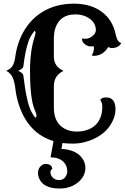

<svg xmlns="http://www.w3.org/2000/svg" viewBox="-20 -782 693 1065"><path d="M326.7 11.2 320.8 43.9Q411.1 48.8 443.4 107.4Q453.6 127 453.6 149.9Q453.6 172.9 443.1 193.1Q432.6 213.4 413.6 229Q371.1 263.7 310.5 263.7Q221.2 263.7 197.3 208Q190.9 192.9 190.9 180.2Q190.9 167.5 193.8 158.4Q196.8 149.4 203.1 142.6Q216.3 127.4 231.9 127.4Q267.1 127.4 270 154.8Q259.8 162.1 259.8 172.4Q259.8 182.6 263.2 189.7Q266.6 196.8 272.5 203.1Q285.6 216.8 307.6 216.8Q329.6 216.8 341.3 201.4Q353 186 353 169.2Q353 152.3 347.9 139.2Q342.8 126 331.5 115.2Q306.2 90.8 260.3 90.8L276.9 0.5Q142.6 -40 88.9 -188.5Q71.3 -238.3 65.9 -285.4Q60.5 -332.5 48.6 -355.5Q36.6 -378.4 14.6 -389.2Q37.6 -399.9 46.4 -411.6Q60.5 -431.6 64.7 -466.1Q68.8 -500.5 80.6 -537.6Q92.3 -574.7 111.6 -608.2Q130.9 -641.6 157.7 -669.7Q184.6 -697.8 219.2 -718.3Q292.5 -761.7 390.1 -761.7Q485.4 -761.7 547.9 -713.9Q604 -670.4 620.6 -595.7Q628.4 -558.6 640.6 -549.8Q645.5 -545.9 652.8 -542.5Q638.2 -518.1 608.4 -515.6Q595.2 -513.7 580.1 -521Q553.2 -475.1 504.4 -472.2Q494.1 -471.2 488.8 -476.1Q502 -493.7 501 -517.1Q501 -521.5 499.5 -525.9Q477.1 -521.5 461.4 -529.8Q436 -544.4 435.1 -561.5Q435.1 -565.4 436.5 -569.3Q466.8 -560.5 494.1 -583Q512.7 -598.1 511.7 -617.2Q510.7 -636.2 502.9 -650.4Q495.1 -664.6 480.5 -675.8Q447.3 -702.1 397.5 -702.1Q312.5 -702.1 287.1 -626Q278.8 -600.6 278.8 -566.4V-467.8Q278.8 -412.6 332.5 -389.2Q278.8 -363.3 278.8 -304.7V-184.1Q278.8 -91.3 352.5 -61.5Q376.5 -52.2 405.3 -52.2Q434.1 -52.2 459.7 -60.1Q485.4 -67.9 504.9 -84.5Q547.4 -120.6 547.4 -190.4Q547.4 -211.9 536.1 -228Q543.9 -241.7 568.8 -241.7Q593.8 -241.7 607.2 -225.6Q620.6 -209.5 620.6 -176Q620.6 -142.6 602.8 -106.7Q585 -70.8 552.5 -43.9Q520 -17.1 474.6 -1.2Q429.2 14.6 388.2 14.6Q347.2 14.6 326.7 11.2ZM175.3 -129.4Q182.6 -132.3 182.6 -139.6Q182.6 -150.4 172.4 -173.3Q146.5 -232.4 146.5 -389.2Q146.5 -503.4 173.8 -583.5Q177.2 -595.7 177.2 -602.1Q177.2 -608.4 170.9 -610.4Q147.9 -581.5 138.2 -553.2Q120.1 -501.5 109.4 -413.1Q107.9 -400.4 80.6 -389.2Q107.9 -377 109.4 -364.3Q127 -212.9 154.3 -162.1Q163.6 -144 175.3 -129.4Z"/></svg>

Font: Rye
Style: Regular
Weight: 400
Designer: Nicole Fally
Foundry: Nicole Fally
Version: Version 1.001